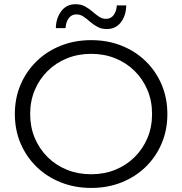

<svg xmlns="http://www.w3.org/2000/svg" viewBox="-20 -900 879 926"><path d="M419.8 6.4Q340.7 6.4 273.4 -20.4Q206 -47.2 156.4 -95.5Q106.8 -143.7 79.2 -208.4Q51.6 -273.2 51.6 -350Q51.6 -426.8 79.2 -491.6Q106.8 -556.3 156.5 -604.6Q206.2 -653 273.3 -679.7Q340.4 -706.4 419.7 -706.4Q499 -706.4 565.9 -679.8Q632.9 -653.2 682.5 -605Q732.1 -556.8 759.6 -491.9Q787.2 -427 787.2 -349.9Q787.2 -272.9 759.6 -208Q732.1 -143.2 682.5 -95Q632.9 -46.8 565.9 -20.2Q499 6.4 419.8 6.4ZM419.7 -59.6Q482.6 -59.6 536.2 -81.3Q589.7 -103 629.4 -142.5Q669.2 -181.9 691.3 -234.7Q713.4 -287.4 713.4 -350.2Q713.4 -412.9 691.3 -465.5Q669.3 -518 629.5 -557.5Q589.8 -597 536.2 -618.7Q482.6 -640.4 419.7 -640.4Q356.8 -640.4 303.1 -618.6Q249.3 -596.9 209.5 -557.4Q169.6 -517.9 147.6 -465.3Q125.5 -412.7 125.5 -350.2Q125.5 -287.6 147.5 -234.9Q169.6 -182.2 209.4 -142.5Q249.2 -102.8 303 -81.2Q356.8 -59.6 419.7 -59.6ZM494.8 -759.9Q469.1 -759.9 449.6 -770.7Q430.1 -781.5 414.3 -795.3Q398.4 -809.1 382.7 -819.9Q366.9 -830.6 348.1 -830.6Q324.8 -830.6 311.2 -811.8Q297.5 -792.9 296.1 -764.2H249.3Q250.3 -812.8 275.5 -846.2Q300.7 -879.7 344.6 -879.7Q370.9 -879.7 390.3 -868.9Q409.8 -858.1 425.7 -844.3Q441.5 -830.5 457.3 -819.7Q473.1 -809 491.4 -809Q515.1 -809 528.7 -828.2Q542.3 -847.5 543.3 -874H588.9Q587.9 -825.1 563.1 -792.5Q538.3 -759.9 494.8 -759.9Z"/></svg>

Font: Montserrat Alternates Thin
Style: Regular
Weight: 100
Designer: Julieta Ulanovsky
Foundry: Julieta Ulanovsky
Version: Version 9.000